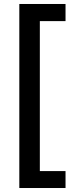

<svg xmlns="http://www.w3.org/2000/svg" viewBox="-20 -777 375 964"><path d="M77 167V-757H309V-671H180V82H309V167Z"/></svg>

Font: Menbere
Style: Regular
Weight: 400
Designer: Aleme Tadesse
Foundry: Sorkin Type Co
Version: Version 1.000